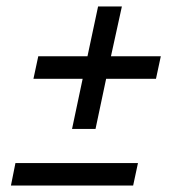

<svg xmlns="http://www.w3.org/2000/svg" viewBox="-20 -591 552 597"><path d="M204 -190 237 -346H84L99 -416H252L285 -571H359L325 -416H480L465 -346H310L277 -190ZM14 -14 28 -84H409L394 -14Z"/></svg>

Font: Saira Semi Condensed
Style: Italic
Weight: 400
Width: 4
Italic angle: -12°
Designer: Hector Gatti with collaboration of the Omnibus-Type team
Foundry: Omnibus-Type
Version: Version 1.001; ttfautohint (v1.8)